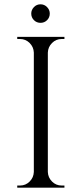

<svg xmlns="http://www.w3.org/2000/svg" viewBox="-20 -871 378 891"><path d="M202 -700V0H137V-700ZM140 -73V0H60V-10Q60 -10 66.5 -10Q73 -10 73 -10Q99 -10 117.5 -28.5Q136 -47 137 -73ZM140 -627H137Q136 -653 117.5 -671.5Q99 -690 73 -690Q73 -690 66.5 -690Q60 -690 60 -690V-700H140ZM199 -73H202Q203 -47 221.5 -28.5Q240 -10 266 -10Q266 -10 272 -10Q278 -10 279 -10V0H199ZM199 -627V-700H279V-690Q278 -690 272 -690Q266 -690 266 -690Q240 -690 221.5 -671.5Q203 -653 202 -627ZM168 -765Q150 -765 137.5 -777.5Q125 -790 125 -808Q125 -825 137.5 -838Q150 -851 168 -851Q186 -851 198.5 -838Q211 -825 211 -808Q211 -790 198.5 -777.5Q186 -765 168 -765Z"/></svg>

Font: Cinzel
Style: Regular
Weight: 400
Designer: Natanael Gama
Version: Version 2.000